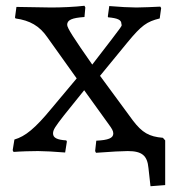

<svg xmlns="http://www.w3.org/2000/svg" viewBox="-20 -524 617 666"><path d="M502 122 553 118V-37L545 -46C497 -50 473 -64 441 -106L327 -261L423 -378C471 -436 489 -449 534 -460L539 -496L536 -501C513 -500 476 -498 453 -498C432 -498 393 -500 359 -503L354 -467L355 -464C388 -461 401 -455 401 -442C401 -430 421 -457 300 -300C235 -393 213 -427 213 -438C213 -455 230 -462 273 -465L276 -498L273 -504C240 -500 192 -498 158 -498C126 -498 70 -500 37 -500L32 -463L34 -460C84 -453 117 -434 144 -395L246 -252L158 -147C102 -79 68 -51 30 -40L24 -3L27 3C52 1 91 0 112 0C130 0 172 2 206 5L212 -33L210 -37C178 -39 164 -46 164 -61C164 -74 171 -84 202 -124L272 -211L357 -93C368 -78 373 -70 373 -61C373 -45 356 -38 314 -36L310 0L313 6C367 2 404 0 423 0C473 0 491 16 495 59Z"/></svg>

Font: Alegreya SC
Style: Regular
Weight: 400
Designer: Juan Pablo del Peral
Foundry: Huerta Tipografica
Version: Version 2.007;PS 002.007;hotconv 1.0.88;makeotf.lib2.5.64775